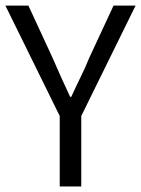

<svg xmlns="http://www.w3.org/2000/svg" viewBox="-23 -677 513 697"><path d="M193.8 0V-255.9L-3.4 -656.7H80.1L167 -468.8Q182.6 -432.6 198.5 -397.5Q214.4 -362.3 231.4 -325.7H235.8Q252.4 -362.3 269.8 -397.5Q287.1 -432.6 301.8 -468.8L389.2 -656.7H469.2L272 -255.9V0Z"/></svg>

Font: Varta Light
Style: Regular
Weight: 400
Version: Version 1.004